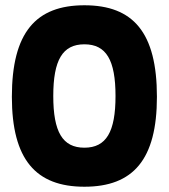

<svg xmlns="http://www.w3.org/2000/svg" viewBox="-20 -699 640 728"><path d="M300 9C116 9 25 -94 25 -332C25 -576 116 -679 300 -679C485 -679 575 -576 575 -332C575 -94 485 9 300 9ZM182 -335C182 -199 217 -139 300 -139C383 -139 418 -199 418 -335C418 -471 383 -531 300 -531C217 -531 182 -471 182 -335Z"/></svg>

Font: LT Wave Mono Black
Style: Regular
Weight: 900
Designer: Daniel Lyons
Version: Version 2.5 (Glyphs App)